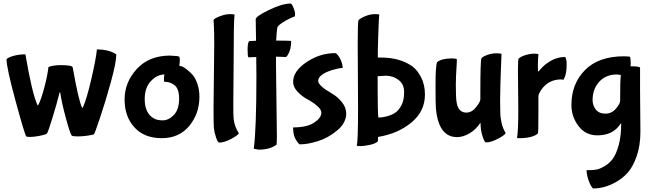

<svg xmlns="http://www.w3.org/2000/svg" viewBox="-20 -757 3689 1088"><path d="M323 -388Q390 -388 392 -375Q425 -188 445 -147H449Q471 -194 498 -311Q525 -428 529 -477Q589 -477 627 -456Q639 -450 639 -448Q639 -404 608.5 -293Q578 -182 547.5 -91.5Q517 -1 513 3Q509 7 478 11.5Q447 16 421 16Q395 16 387 12Q378 3 354 -85Q330 -173 321 -234H318Q303 -173 277.5 -90Q252 -7 246 -0.5Q240 6 206 12.5Q172 19 152 19Q132 19 129 16Q121 9 69 -182Q17 -373 17 -421Q17 -423 27.5 -429.5Q38 -436 64.5 -442.5Q91 -449 124 -449Q161 -231 192 -162Q194 -157 197 -162Q214 -195 232 -264Q250 -333 254 -375Q255 -380 278 -384Q301 -388 323 -388Z M943 -442Q991 -440 995 -436Q999 -432 999 -417Q999 -402 996 -384Q1011 -384 1034.5 -366.5Q1058 -349 1073 -331Q1088 -313 1099 -280.5Q1110 -248 1110 -208Q1110 -113 1052.5 -43.5Q995 26 896.5 26Q798 26 742 -35Q686 -96 686 -193.5Q686 -291 755.5 -366.5Q825 -442 943 -442ZM964 -278Q941 -293 919 -293H911Q909 -297 909 -310Q909 -323 912 -335Q871 -335 835.5 -298Q800 -261 800 -195Q800 -117 850 -87Q869 -75 902.5 -75Q936 -75 965.5 -106Q995 -137 995 -198Q995 -259 964 -278Z M1190 -142 1194 -504Q1194 -583 1192 -611Q1190 -639 1190 -641Q1190 -651 1223.5 -664Q1257 -677 1283 -677Q1309 -677 1309 -673Q1304 -636 1304 -413L1302 -168Q1302 -99 1304 -83Q1309 -39 1333 -3Q1333 7 1292 29Q1251 51 1222 51Q1214 51 1204 21Q1194 -9 1192 -31Q1190 -53 1190 -142Z M1544 -386 1549 14Q1549 53 1547 63Q1509 91 1446 91L1418 86Q1433 -25 1433 -324Q1433 -399 1432 -434L1388 -432Q1383 -437 1383 -476Q1383 -515 1392 -524Q1410 -525 1431 -526L1429 -647Q1427 -663 1503 -700Q1579 -737 1627 -737Q1633 -737 1642.5 -714.5Q1652 -692 1652 -679.5Q1652 -667 1651 -664Q1648 -664 1625 -653.5Q1602 -643 1577 -626.5Q1552 -610 1551 -598Q1547 -572 1545 -527H1549Q1630 -527 1630 -524Q1630 -477 1611 -446Q1604 -434 1599 -434Q1567 -436 1544 -436Z M1942 -115Q1942 -61 1891.5 -18.5Q1841 24 1782.5 42.5Q1724 61 1680 61Q1675 61 1666 49Q1641 16 1641 -28V-35Q1719 -35 1760 -62Q1801 -89 1801 -118Q1801 -137 1776 -158Q1751 -179 1721 -195Q1691 -211 1666 -237.5Q1641 -264 1641 -293Q1641 -354 1717 -405Q1793 -456 1879 -456Q1889 -456 1905 -428.5Q1921 -401 1922 -372Q1902 -372 1862 -360Q1783 -335 1783 -298Q1783 -272 1861 -227Q1891 -210 1916 -180Q1941 -150 1942 -115Z M2009 -144 2007 -513Q2007 -638 2012 -643Q2024 -655 2051.5 -666Q2079 -677 2104 -677Q2129 -677 2129 -673Q2127 -663 2123.5 -559.5Q2120 -456 2121 -431H2137Q2248 -431 2318 -380Q2346 -359 2367 -317.5Q2388 -276 2388 -221Q2388 -126 2311 -62.5Q2234 1 2122 19Q2122 42 2121 44Q2108 57 2075.5 64Q2043 71 2022.5 71Q2002 71 2002 68Q2009 40 2009 -144ZM2124 -91Q2150 -91 2178 -99.5Q2206 -108 2223.5 -121Q2241 -134 2255.5 -162Q2270 -190 2270 -235Q2270 -280 2238.5 -304Q2207 -328 2166 -328L2120 -325V-253Q2120 -118 2124 -91Z M2704 -38 2703 -59 2702 -61Q2678 -24 2641.5 -2Q2605 20 2570 20Q2465 20 2450 -143Q2448 -169 2448 -277Q2448 -385 2457 -405Q2483 -426 2541 -426Q2564 -426 2569 -421Q2569 -420 2568 -394Q2563 -318 2563 -277Q2563 -236 2564 -216.5Q2565 -197 2565.5 -191.5Q2566 -186 2568.5 -172Q2571 -158 2576 -148Q2591 -119 2622.5 -119Q2654 -119 2678.5 -150.5Q2703 -182 2702 -195V-229Q2702 -412 2708 -426Q2713 -435 2739.5 -445Q2766 -455 2792 -455Q2818 -455 2822 -451L2820 -404Q2814 -261 2814 -183Q2814 -105 2818 -84Q2825 -34 2845 -4Q2845 6 2804 28Q2763 50 2734 50Q2726 50 2716 20Q2706 -10 2704 -38Z M2917 -135 2915 -362Q2915 -421 2919 -425Q2930 -436 2957 -444.5Q2984 -453 3007.5 -453Q3031 -453 3031 -448Q3028 -421 3028 -386.5Q3028 -352 3030 -352Q3032 -352 3034 -354.5Q3036 -357 3040.5 -362.5Q3045 -368 3059.5 -382Q3074 -396 3091 -406Q3134 -434 3183 -434Q3191 -421 3191 -394Q3191 -337 3177 -313L3173 -305L3160 -307Q3088 -307 3047 -248Q3031 -224 3031 -212V-124Q3031 -4 3028 -1Q3000 26 2918 26Q2910 26 2910 23Q2917 -16 2917 -135Z M3607 -248 3609 -11Q3609 67 3588 127.5Q3567 188 3537 221.5Q3507 255 3468 276Q3405 311 3341 311Q3338 311 3329 296Q3320 281 3312 255Q3304 229 3304 207H3323Q3343 207 3361.5 203.5Q3380 200 3407 184Q3434 168 3453 142Q3472 116 3486 65Q3500 14 3500 -54Q3500 -58 3499 -58L3496 -55Q3454 10 3365 10Q3298 10 3258 -43Q3218 -96 3218 -162Q3218 -282 3295 -360Q3372 -438 3516 -438Q3551 -438 3551 -433Q3554 -416 3554 -396L3553 -381H3564Q3596 -381 3607 -375ZM3498 -332 3477 -335Q3413 -335 3375.5 -293.5Q3338 -252 3338 -190Q3338 -159 3356.5 -136Q3375 -113 3410.5 -113Q3446 -113 3470 -141Q3494 -169 3494 -186Q3494 -300 3498 -332Z"/></svg>

Font: Bubblegum Sans
Style: Regular
Weight: 400
Designer: Angel Koziupa and Alejandro Paul
Foundry: Angel Koziupa and Alejandro Paul
Version: Version 1.001